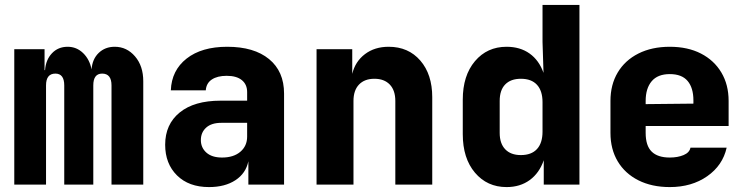

<svg xmlns="http://www.w3.org/2000/svg" viewBox="-20 -750 3040 780"><path d="M38 0V-550H161V-465H163Q166 -507 191 -533.5Q216 -560 255 -560Q291 -560 317.5 -534.5Q344 -509 352 -468Q355 -510 381 -535Q407 -560 446 -560Q495 -560 528.5 -521Q562 -482 562 -420V0H433V-403Q433 -451 395 -451Q359 -451 359 -403V0H241V-403Q241 -451 205 -451Q167 -451 167 -403V0Z M829 10Q747 10 699 -37.5Q651 -85 651 -162Q651 -245 710 -293Q769 -341 876 -341H984V-376Q984 -407 962.5 -424.5Q941 -442 901 -442Q863 -442 840.5 -427Q818 -412 816 -383H674Q677 -464 738 -512Q799 -560 903 -560Q1012 -560 1073 -510Q1134 -460 1134 -370V0H989V-95Q979 -46 936.5 -18Q894 10 829 10ZM882 -110Q929 -110 956.5 -133.5Q984 -157 984 -195V-251H879Q839 -251 817.5 -231.5Q796 -212 796 -181Q796 -150 818.5 -130Q841 -110 882 -110Z M1266 0V-550H1411V-450Q1423 -500 1462.5 -530Q1502 -560 1559 -560Q1639 -560 1687.5 -504Q1736 -448 1736 -355V0H1586V-340Q1586 -383 1563.5 -406.5Q1541 -430 1501 -430Q1461 -430 1438.5 -406.5Q1416 -383 1416 -340V0Z M2038 10Q1959 10 1909.5 -48.5Q1860 -107 1860 -205V-345Q1860 -443 1909.5 -501.5Q1959 -560 2038 -560Q2093 -560 2131.5 -532.5Q2170 -505 2188 -454L2184 -580V-730H2334V0H2189V-99Q2171 -47 2132 -18.5Q2093 10 2038 10ZM2096 -120Q2139 -120 2161.5 -144.5Q2184 -169 2184 -215V-335Q2184 -381 2161.5 -405.5Q2139 -430 2096 -430Q2055 -430 2032.5 -407Q2010 -384 2010 -340V-210Q2010 -167 2032.5 -143.5Q2055 -120 2096 -120Z M2701 10Q2628 10 2573.5 -17.5Q2519 -45 2489.5 -94.5Q2460 -144 2460 -210V-340Q2460 -406 2489.5 -455.5Q2519 -505 2573.5 -532.5Q2628 -560 2701 -560Q2774 -560 2827.5 -532.5Q2881 -505 2910.5 -455.5Q2940 -406 2940 -340V-238H2603V-210Q2603 -158 2627.5 -134Q2652 -110 2701 -110Q2733 -110 2757 -120Q2781 -130 2785 -150H2932Q2916 -78 2853 -34Q2790 10 2701 10ZM2603 -340V-327L2797 -329V-342Q2797 -393 2773.5 -421Q2750 -449 2701 -449Q2652 -449 2627.5 -420Q2603 -391 2603 -340Z"/></svg>

Font: JetBrains Mono NL ExtraBold
Style: Regular
Weight: 800
Designer: Philipp Nurullin, Konstantin Bulenkov
Foundry: JetBrains
Version: Version 2.304; ttfautohint (v1.8.4.7-5d5b)